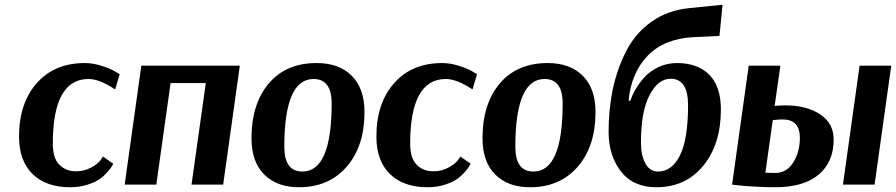

<svg xmlns="http://www.w3.org/2000/svg" viewBox="-20 -776 3766 807"><path d="M464 -400Q398 -444 352 -444Q202 -444 202 -172Q202 -111 229.5 -83.5Q257 -56 299 -56Q334 -56 362.5 -71.5Q391 -87 402 -102L413 -118L456 -88Q454 -84 450.5 -77.5Q447 -71 432 -53.5Q417 -36 398.5 -23Q380 -10 347 0.5Q314 11 275 11Q174 11 117 -44.5Q60 -100 60 -202Q60 -342 134.5 -426.5Q209 -511 337 -511Q370 -511 406.5 -499.5Q443 -488 463 -476L483 -464Z M918 0H785L845 -427H697L637 0H504L574 -500H988Z M1512 -305Q1512 -161 1437 -75Q1362 11 1237 11Q1144 11 1090.5 -42.5Q1037 -96 1037 -195Q1037 -339 1109.5 -425Q1182 -511 1311 -511Q1405 -511 1458.5 -457.5Q1512 -404 1512 -305ZM1298 -444Q1175 -444 1175 -159Q1175 -55 1251 -55Q1374 -55 1374 -341Q1374 -444 1298 -444Z M1966 -400Q1900 -444 1854 -444Q1704 -444 1704 -172Q1704 -111 1731.5 -83.5Q1759 -56 1801 -56Q1836 -56 1864.5 -71.5Q1893 -87 1904 -102L1915 -118L1958 -88Q1956 -84 1952.5 -77.5Q1949 -71 1934 -53.5Q1919 -36 1900.5 -23Q1882 -10 1849 0.5Q1816 11 1777 11Q1676 11 1619 -44.5Q1562 -100 1562 -202Q1562 -342 1636.5 -426.5Q1711 -511 1839 -511Q1872 -511 1908.5 -499.5Q1945 -488 1965 -476L1985 -464Z M2483 -305Q2483 -161 2408 -75Q2333 11 2208 11Q2115 11 2061.5 -42.5Q2008 -96 2008 -195Q2008 -339 2080.5 -425Q2153 -511 2282 -511Q2376 -511 2429.5 -457.5Q2483 -404 2483 -305ZM2269 -444Q2146 -444 2146 -159Q2146 -55 2222 -55Q2345 -55 2345 -341Q2345 -444 2269 -444Z M2897 -620Q2772 -614 2702.5 -542Q2633 -470 2622 -353H2630Q2636 -374 2650 -398.5Q2664 -423 2687 -449.5Q2710 -476 2746.5 -493.5Q2783 -511 2825 -511Q2913 -511 2961.5 -461.5Q3010 -412 3010 -316Q3010 -170 2936 -79.5Q2862 11 2739 11Q2641 11 2589.5 -56Q2538 -123 2538 -222Q2538 -319 2556.5 -404.5Q2575 -490 2613.5 -564Q2652 -638 2719.5 -685.5Q2787 -733 2878 -742L3017 -756L3004 -625ZM2799 -445Q2746 -445 2710 -376Q2674 -307 2674 -177Q2674 -123 2692.5 -89Q2711 -55 2746 -55Q2804 -55 2838 -123Q2872 -191 2872 -334Q2872 -445 2799 -445Z M3236 -331Q3260 -333 3283 -333Q3370 -333 3427 -295.5Q3484 -258 3484 -189Q3484 -96 3421.5 -42.5Q3359 11 3237 11Q3199 11 3154 8.5Q3109 6 3083 3L3057 0L3127 -500H3260ZM3656 0H3523L3593 -500H3726ZM3269 -274Q3252 -274 3228 -271L3197 -50Q3213 -49 3239 -49Q3286 -49 3314 -93Q3342 -137 3342 -197Q3342 -274 3269 -274Z"/></svg>

Font: Arsenal
Style: Bold Italic
Weight: 700
Italic angle: -9.10001°
Designer: Andrij Shevchenko
Foundry: Stairsfor
Version: Version 2.001;PS 002.001;hotconv 1.0.88;makeotf.lib2.5.64775